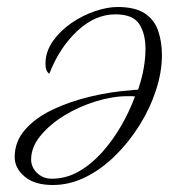

<svg xmlns="http://www.w3.org/2000/svg" viewBox="-20 -520 503 549"><path d="M131 9Q79 9 50.5 -15Q22 -39 22 -71Q22 -115 51.5 -149Q81 -183 130.5 -206.5Q180 -230 239 -244Q298 -258 356 -262Q361 -263 366 -263Q371 -263 375 -264Q386 -296 391 -325.5Q396 -355 396 -380Q396 -424 378 -451.5Q360 -479 310 -479Q252 -479 201 -431.5Q150 -384 121 -309Q110 -317 110 -337Q110 -372 131 -402Q152 -432 184 -454Q216 -476 251.5 -488Q287 -500 316 -500Q366 -500 393.5 -482Q421 -464 432 -432.5Q443 -401 443 -362Q443 -314 426 -262Q409 -210 379 -162Q349 -114 309.5 -75Q270 -36 224.5 -13.5Q179 9 131 9ZM128 -9Q169 -9 205 -29.5Q241 -50 271.5 -84Q302 -118 326 -159.5Q350 -201 366 -244Q361 -245 355.5 -245Q350 -245 345 -245Q302 -245 253.5 -230Q205 -215 163.5 -189.5Q122 -164 95.5 -131.5Q69 -99 69 -64Q69 -42 86 -25.5Q103 -9 128 -9Z"/></svg>

Font: Petemoss
Style: Regular
Weight: 400
Designer: Robert E. Leuschke
Foundry: Robert E. Leuschke
Version: Version 1.010; ttfautohint (v1.8.3)